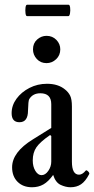

<svg xmlns="http://www.w3.org/2000/svg" viewBox="-20 -778 396 809"><path d="M115 11Q77 11 54 -12Q31 -35 31 -73Q31 -137 119 -191L196 -239V-339Q196 -385 150 -385Q118 -385 103 -360Q99 -353 98 -312Q98 -263 62 -263Q29 -263 29 -301Q29 -334 49.5 -362Q70 -390 104 -407.5Q138 -425 178 -425Q225 -425 254 -401Q268 -390 275.5 -375Q283 -360 283 -329V-97Q283 -42 313 -42Q327 -42 341 -59Q344 -63 351.5 -55.5Q359 -48 355 -43Q340 -14 321.5 -1.5Q303 11 277 11Q257 11 235.5 1Q214 -9 204 -41Q184 -13 163 -1Q142 11 115 11ZM155 -40Q171 -40 183.5 -58Q196 -76 196 -97V-205L191 -209Q149 -180 133.5 -157.5Q118 -135 118 -102Q118 -76 129 -58Q140 -40 155 -40ZM176 -512Q151 -512 135 -529.5Q119 -547 119 -570Q119 -596 136.5 -611.5Q154 -627 176 -627Q201 -627 217.5 -610Q234 -593 234 -570Q234 -545 216.5 -528.5Q199 -512 176 -512ZM94 -710Q89 -710 87.5 -722Q86 -734 87.5 -746Q89 -758 94 -758H269Q274 -758 275.5 -746Q277 -734 275 -722Q273 -710 268 -710Z"/></svg>

Font: Junicode Two Beta Condensed Medium
Style: Regular
Weight: 500
Width: 3
Designer: Peter S. Baker
Foundry: Briery Creek Software
Version: Version 1.053; ttfautohint (v1.8.4)